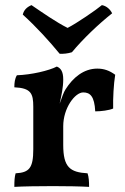

<svg xmlns="http://www.w3.org/2000/svg" viewBox="-20 -727 489 750"><path d="M213 -517C227 -516 246 -518 261 -523C304 -575 365 -633 418 -675C411 -690 396 -704 378 -707C357 -689 278 -635 244 -618C200 -640 147 -677 103 -707C84 -699 73 -687 69 -670C121 -623 173 -566 213 -517ZM430 -435C408 -451 387 -459 360 -459C307 -459 265 -424 236 -378C228 -366 222 -346 213 -322C220 -355 227 -384 227 -417C227 -448 217 -461 202 -467C171 -451 103 -435 46 -433C38 -420 36 -404 36 -386C101 -383 110 -362 110 -310V-144C110 -70 94 -53 41 -50C37 -37 36 -20 36 3C67 1 133 0 187 0C239 0 295 1 328 3C328 -17 327 -36 322 -50C253 -54 227 -74 227 -161V-234C227 -305 273 -366 305 -366C332 -366 349 -351 352 -292C375 -292 406 -296 422 -303C421 -342 424 -399 430 -435Z"/></svg>

Font: Vollkorn Semibold
Style: Regular
Weight: 600
Designer: Friedrich Althausen
Foundry: Friedrich Althausen
Version: Version 4.015;PS 004.015;hotconv 1.0.88;makeotf.lib2.5.64775